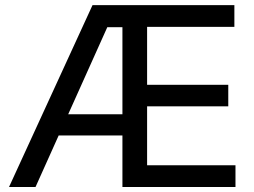

<svg xmlns="http://www.w3.org/2000/svg" viewBox="-20 -748 1018 768"><path d="M16.1 0 350.1 -727.5H917.5V-640.6H568.4V-408.7H893.1V-322.8H568.4V-86.9H921.9V0H469.7V-639.2H409.2L122.1 0ZM181.2 -206.1V-291H518.1V-206.1Z"/></svg>

Font: Inter Cardless Tabular
Style: Regular
Weight: 400
Designer: Rasmus Andersson
Foundry: rsms
Version: Version 4.000;git-4fc901f